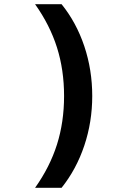

<svg xmlns="http://www.w3.org/2000/svg" viewBox="-20 -790 640 920"><path d="M275 110H148Q219 10 253 -97.5Q287 -205 287 -330Q287 -455 253 -562.5Q219 -670 148 -770H275Q346 -682 384 -568.5Q422 -455 422 -330Q422 -206 384 -92.5Q346 21 275 110Z"/></svg>

Font: M PLUS Code Latin Expanded
Style: Bold
Weight: 700
Width: 7
Designer: Coji Morishita
Foundry: UNDERFOREST DESIGN
Version: Version 1.002; ttfautohint (v1.8.3)